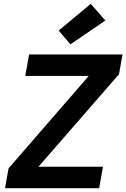

<svg xmlns="http://www.w3.org/2000/svg" viewBox="-20 -985 661 1005"><path d="M6.3 0 24.7 -103.5 444.6 -587.7H112.3L132.3 -700H621.3L602.9 -596.5L181.4 -112.3H519L499 0ZM348.7 -753 287.2 -825.2 455.1 -964.9 531.5 -877.6Z"/></svg>

Font: DM Sans 9pt
Style: Italic
Weight: 400
Italic angle: -10°
Designer: Colophon Foundry, Jonny Pinhorn
Foundry: Colophon Foundry
Version: Version 4.004